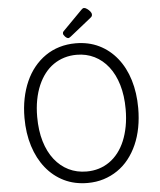

<svg xmlns="http://www.w3.org/2000/svg" viewBox="-76 -1333 1179 1416"><g transform="rotate(-5 513.5 -625.0)"><path d="M515 19Q418 19 340.5 -19Q263 -57 207.5 -126Q152 -195 122 -290Q92 -385 92 -499Q92 -575 105.5 -642.5Q119 -710 144.5 -767.5Q170 -825 207 -870.5Q244 -916 291 -948.5Q338 -981 394.5 -998Q451 -1015 515 -1015Q611 -1015 688 -977.5Q765 -940 820.5 -871Q876 -802 905 -707Q934 -612 934 -499Q934 -423 921 -355Q908 -287 882.5 -229.5Q857 -172 820.5 -126Q784 -80 737 -48Q690 -16 634.5 1.5Q579 19 515 19ZM515 -66Q563 -66 605.5 -79Q648 -92 684.5 -117.5Q721 -143 750 -180.5Q779 -218 799 -266Q819 -314 830 -372.5Q841 -431 841 -499Q841 -600 817 -680Q793 -760 749.5 -815.5Q706 -871 646.5 -900.5Q587 -930 515 -930Q467 -930 424 -917Q381 -904 344 -878.5Q307 -853 278 -815.5Q249 -778 228.5 -730Q208 -682 197 -624Q186 -566 186 -499Q186 -397 210 -317Q234 -237 278 -181Q322 -125 382 -95.5Q442 -66 515 -66ZM466 -1058Q455 -1058 442 -1071.5Q429 -1085 429 -1095Q429 -1099 430 -1103Q431 -1107 437 -1113L580 -1258Q585 -1263 589.5 -1266Q594 -1269 600 -1269Q609 -1269 622 -1260Q635 -1251 644.5 -1239Q654 -1227 654 -1216Q654 -1209 651.5 -1204Q649 -1199 639 -1191L485 -1068Q479 -1064 474.5 -1061Q470 -1058 466 -1058Z"/></g></svg>

Font: Playwrite ES Deco
Style: Regular
Weight: 400
Designer: Veronika Burian, José Scaglione
Foundry: TypeTogether
Version: Version 1.002